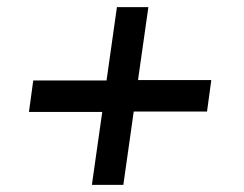

<svg xmlns="http://www.w3.org/2000/svg" viewBox="-20 -517 682 537"><path d="M325 0H237L266 -204H61L73 -292H278L307 -497H395L366 -293H571L559 -205H354Z"/></svg>

Font: Rosario
Style: Italic
Weight: 400
Italic angle: -8.05°
Designer: Hector Gatti
Foundry: Omnibus Type
Version: Version 1.201